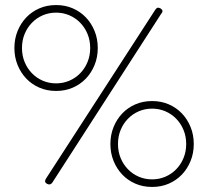

<svg xmlns="http://www.w3.org/2000/svg" viewBox="-20 -730 824 760"><path d="M187 -7Q179 4 167 -2Q153 -9 162 -23L595 -692Q600 -699 604.5 -699.5Q609 -700 615 -697Q629 -688 619 -677ZM717 -160Q717 -190 706.5 -215.5Q696 -241 677.5 -260Q659 -279 634.5 -289.5Q610 -300 582 -300Q554 -300 529.5 -289.5Q505 -279 486.5 -260Q468 -241 457.5 -215.5Q447 -190 447 -160Q447 -130 457.5 -104.5Q468 -79 486.5 -60Q505 -41 529.5 -30.5Q554 -20 582 -20Q610 -20 634.5 -30.5Q659 -41 677.5 -60Q696 -79 706.5 -104.5Q717 -130 717 -160ZM417 -160Q417 -196 429.5 -227Q442 -258 464 -281Q486 -304 516 -317Q546 -330 582 -330Q618 -330 648 -317Q678 -304 700 -281Q722 -258 734.5 -227Q747 -196 747 -160Q747 -124 734.5 -93Q722 -62 700 -39Q678 -16 648 -3Q618 10 582 10Q546 10 516 -3Q486 -16 464 -39Q442 -62 429.5 -93Q417 -124 417 -160ZM337 -540Q337 -570 326.5 -595.5Q316 -621 297.5 -640Q279 -659 254.5 -669.5Q230 -680 202 -680Q174 -680 149.5 -669.5Q125 -659 106.5 -640Q88 -621 77.5 -595.5Q67 -570 67 -540Q67 -510 77.5 -484.5Q88 -459 106.5 -440Q125 -421 149.5 -410.5Q174 -400 202 -400Q230 -400 254.5 -410.5Q279 -421 297.5 -440Q316 -459 326.5 -484.5Q337 -510 337 -540ZM37 -540Q37 -576 49.5 -607Q62 -638 84 -661Q106 -684 136 -697Q166 -710 202 -710Q238 -710 268 -697Q298 -684 320 -661Q342 -638 354.5 -607Q367 -576 367 -540Q367 -504 354.5 -473Q342 -442 320 -419Q298 -396 268 -383Q238 -370 202 -370Q166 -370 136 -383Q106 -396 84 -419Q62 -442 49.5 -473Q37 -504 37 -540Z"/></svg>

Font: Nixie One
Style: Regular
Weight: 400
Designer: Jovanny Lemonad
Foundry: Jovanny Lemonad
Version: Version 1.000 2011 initial release